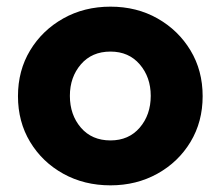

<svg xmlns="http://www.w3.org/2000/svg" viewBox="-20 -545 663 577"><path d="M312 12Q233 12 170 -23Q107 -58 70.5 -118.5Q34 -179 34 -256Q34 -333 70.5 -393.5Q107 -454 170 -489.5Q233 -525 312 -525Q391 -525 453.5 -489.5Q516 -454 552.5 -393.5Q589 -333 589 -256Q589 -179 552.5 -118.5Q516 -58 453 -23Q390 12 312 12ZM312 -123Q367 -123 400 -161.5Q433 -200 433 -257Q433 -313 400 -351.5Q367 -390 312 -390Q256 -390 223 -351.5Q190 -313 190 -257Q190 -200 223 -161.5Q256 -123 312 -123Z"/></svg>

Font: MuseoModerno
Style: Bold
Weight: 700
Designer: Pablo Cosgaya, Héctor Gatti, Marcela Romero, and the Authors of The MuseoModerno Project.
Foundry: Omnibus-Type Team
Version: Version 1.001